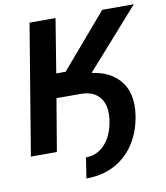

<svg xmlns="http://www.w3.org/2000/svg" viewBox="-96 -807 915 1057"><g transform="rotate(-10 362.0 -278.5)"><path d="M252.9 -292.3 270.3 -399.2H369.2Q510.4 -399.5 579.2 -325Q647.9 -250.5 626.6 -118.9Q611.6 -28.3 567.5 36.9Q523.4 102.1 455.5 136.9Q387.5 171.8 300.7 171.8L318.5 57Q379.7 57.2 422.8 12Q465.9 -33.1 479.7 -112.3Q494.5 -195.7 460.6 -243.8Q426.7 -292 351.6 -292.3ZM20.6 0 141.2 -727.5H286.5L237.6 -426.7H289.9L547.5 -727.5H724.1L338.2 -292.3H215L165.8 0Z"/></g></svg>

Font: Adwaita Sans
Style: Italic
Weight: 400
Italic angle: -9.39999°
Designer: Rasmus Andersson
Foundry: rsms
Version: Version 4.001;git-9221beed3